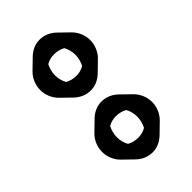

<svg xmlns="http://www.w3.org/2000/svg" viewBox="-177 -564 654 654"><g transform="rotate(-45 150.5 -237.0)"><path d="M101 -88C101 -103 106 -120 112 -131C124 -138 136 -141 150 -141C164 -141 178 -137 189 -131C196 -119 200 -103 200 -88C200 -73 195 -56 189 -45C177 -38 165 -35 151 -35C137 -35 123 -39 112 -45C105 -57 101 -73 101 -88ZM30 -88C30 -64 40 -41 56 -25L92 10C107 25 128 35 151 35C173 35 192 26 208 11L209 10L245 -25C261 -41 271 -64 271 -88C271 -112 261 -135 245 -151L209 -186C194 -201 173 -211 150 -211C128 -211 109 -202 93 -187L92 -186L56 -151C40 -135 30 -112 30 -88ZM101 -386C101 -401 106 -418 112 -429C124 -436 136 -439 150 -439C164 -439 178 -435 189 -429C196 -417 200 -401 200 -386C200 -371 195 -354 189 -343C177 -336 165 -333 151 -333C137 -333 123 -337 112 -343C105 -355 101 -371 101 -386ZM30 -386C30 -362 40 -339 56 -323L92 -288C107 -273 128 -263 151 -263C173 -263 192 -272 208 -287L209 -288L245 -323C261 -339 271 -362 271 -386C271 -410 261 -433 245 -449L209 -484C194 -499 173 -509 150 -509C128 -509 109 -500 93 -485L92 -484L56 -449C40 -433 30 -410 30 -386Z"/></g></svg>

Font: Hussar Press
Style: Bold
Weight: 700
Foundry: Cannot Into Space Fonts
Version: Version 1.43